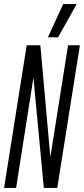

<svg xmlns="http://www.w3.org/2000/svg" viewBox="-28 -922 412 942"><path d="M-8 0 103 -700H170L219 -151L306 -700H364L253 0H187L136 -541L51 0ZM207 -739 282 -902H348L257 -739Z"/></svg>

Font: Georama ExtraCondensed
Style: Italic
Weight: 400
Width: 2
Italic angle: -9°
Designer: Jean-Baptiste Levee
Foundry: Production Type
Version: Version 1.000